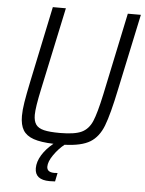

<svg xmlns="http://www.w3.org/2000/svg" viewBox="-59 -735 742 982"><g transform="rotate(5 312.0 -244.0)"><path d="M624 -688 541 -298Q514 -168 491 -108.5Q468 -49 424 -22Q380 5 293 8Q263 32 239 66.5Q215 101 215 127Q215 156 254 156L270 155L261 199Q251 200 233 200Q157 200 157 140Q157 107 178 72.5Q199 38 236 8Q171 6 133.5 -7Q96 -20 79.5 -47Q63 -74 63 -120Q63 -150 69.5 -190.5Q76 -231 90 -298L172 -688H239L149 -266Q128 -169 128 -131Q128 -99 140.5 -81.5Q153 -64 182 -57Q211 -50 264 -50Q340 -50 375.5 -67Q411 -84 429 -126Q447 -168 468 -266L557 -688Z"/></g></svg>

Font: Saira Semi Condensed Light
Style: Italic
Weight: 300
Width: 4
Italic angle: -12°
Designer: Hector Gatti with collaboration of the Omnibus-Type team
Foundry: Omnibus-Type
Version: Version 1.001; ttfautohint (v1.8)